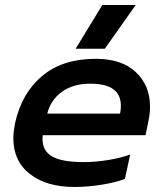

<svg xmlns="http://www.w3.org/2000/svg" viewBox="-20 -729 649 764"><path d="M387 -709H520L397 -535H281ZM33 -180Q33 -202 40 -239Q66 -358 147.5 -426.5Q229 -495 361 -495Q464 -495 520.5 -442Q577 -389 577 -304Q577 -278 571 -249L559 -191H150L149 -177Q149 -128 188 -106Q227 -84 313 -84Q359 -84 409 -92Q459 -100 498 -114L477 -17Q440 -3 384.5 6Q329 15 276 15Q165 15 99 -36.5Q33 -88 33 -180ZM458 -277Q461 -294 461 -308Q461 -352 431 -374Q401 -396 338 -396Q272 -396 227 -364Q182 -332 168 -277Z"/></svg>

Font: Prompt Medium
Style: Italic
Weight: 500
Italic angle: -12°
Designer: Katatrad Team
Foundry: CadsonDemak
Version: Version 1.001